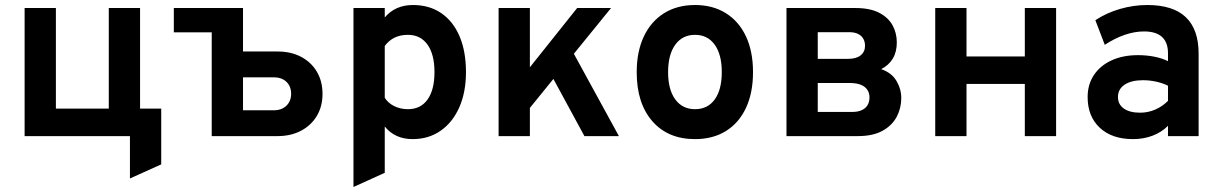

<svg xmlns="http://www.w3.org/2000/svg" viewBox="-20 -543 4868 766"><path d="M78.2 0V-511H203V-109.6H414V-511H538.8V0ZM498.4 169V0H451V-109.6H623.2V112.8Z M673.5 -414V-511H923.5V-414ZM824.7 0V-511H949.5V-337.6H1087.1Q1140.5 -337.6 1181 -316.4Q1221.5 -295.1 1244.1 -257Q1266.7 -218.8 1266.7 -168.4Q1266.7 -118.5 1244 -80.5Q1221.2 -42.6 1180.8 -21.3Q1140.4 0 1087.1 0ZM949.5 -103H1071.9Q1103.8 -103 1122.7 -121.3Q1141.5 -139.7 1141.5 -168.8Q1141.5 -198.5 1122.7 -216.6Q1103.8 -234.6 1071.9 -234.6H949.5Z M1390.2 203V-511H1515V-473.4Q1557.1 -523 1627.4 -523Q1693 -523 1740.4 -490.6Q1787.8 -458.3 1813.4 -398.3Q1839 -338.3 1839 -255.4Q1839 -174.9 1812.4 -114.8Q1785.8 -54.7 1737.9 -21.4Q1690.1 12 1626.2 12Q1590.8 12 1562.9 -0.7Q1535.1 -13.3 1515 -38.4V146.4ZM1607.4 -107.4Q1658.4 -107.4 1685.9 -146.2Q1713.4 -184.9 1713.4 -255.4Q1713.4 -326 1685.5 -365Q1657.6 -404 1607.4 -404Q1577.1 -404 1554.3 -392.9Q1531.6 -381.8 1515 -359.6V-153Q1528.3 -131.7 1553 -119.5Q1577.8 -107.4 1607.4 -107.4Z M2059.4 -70V-231.2L2282.6 -511H2417.8ZM1969.2 0V-511H2094V0ZM2311.6 0 2163.6 -272.8 2245 -373.2 2449.2 0Z M2752.8 12Q2644.8 12 2582.5 -59.5Q2520.2 -130.9 2520.2 -255Q2520.2 -337.2 2548.6 -397.4Q2577 -457.5 2629.2 -490.2Q2681.5 -523 2752.8 -523Q2824 -523 2875.9 -490.4Q2927.9 -457.9 2956.1 -397.9Q2984.2 -337.9 2984.2 -255.4Q2984.2 -172.6 2956.2 -112.7Q2928.3 -52.7 2876.4 -20.4Q2824.4 12 2752.8 12ZM2752.8 -107.4Q2803.5 -107.4 2831.6 -146.4Q2859.6 -185.3 2859.6 -255.4Q2859.6 -325.7 2831.2 -364.9Q2802.9 -404 2752.8 -404Q2702.5 -404 2673.9 -364.5Q2645.4 -325 2645.4 -255Q2645.4 -185.8 2673.9 -146.6Q2702.5 -107.4 2752.8 -107.4Z M3117.7 0V-511H3392.7Q3450.9 -511 3487.4 -492.1Q3523.8 -473.3 3540.9 -442.1Q3557.9 -411 3557.9 -373.6Q3557.9 -335.6 3541.6 -308.8Q3525.2 -282 3495.5 -267.2Q3537.5 -252.6 3556.6 -220.1Q3575.7 -187.6 3575.7 -151.8Q3575.7 -112 3557.6 -77.3Q3539.4 -42.7 3501.2 -21.4Q3463 0 3402.5 0ZM3242.5 -96.4H3379.5Q3402.6 -96.4 3418 -103.5Q3433.4 -110.6 3441.2 -123.6Q3448.9 -136.6 3448.9 -154.6Q3448.9 -172 3440.2 -184.9Q3431.6 -197.8 3414.3 -204.8Q3397 -211.8 3370.7 -211.8H3242.5ZM3242.5 -308.2H3363.1Q3396.1 -308.2 3413.6 -322.2Q3431.1 -336.3 3431.1 -360.2Q3431.1 -376.8 3423.8 -389.1Q3416.6 -401.4 3402.6 -408Q3388.5 -414.6 3368.7 -414.6H3242.5Z M3711.2 0V-511H3836V-317.8H4068.6V-511H4193.4V0H4068.6V-208.2H3836V0Z M4500.2 12Q4416.3 12 4367.8 -33.2Q4319.2 -78.5 4319.2 -155.8Q4319.2 -206.1 4344.4 -243.8Q4369.5 -281.5 4414.8 -302.2Q4460 -323 4520.4 -323Q4554 -323 4585.2 -316.9Q4616.5 -310.7 4639.8 -299V-330.8Q4639.8 -374.1 4615.6 -395.9Q4591.5 -417.6 4544.4 -417.6Q4507 -417.6 4467.4 -404.1Q4427.9 -390.6 4387.6 -364.2L4350 -462.4Q4393.9 -491.5 4447.9 -507.2Q4502 -523 4557.2 -523Q4659.9 -523 4710.9 -474.4Q4762 -425.7 4762 -328.8V0H4639.8V-41Q4614 -15.2 4578.1 -1.6Q4542.3 12 4500.2 12ZM4528.8 -93.4Q4559.8 -93.4 4588.6 -105.7Q4617.3 -117.9 4639.8 -140.6V-201Q4618.5 -211.6 4592.3 -217.3Q4566.1 -223 4540.2 -223Q4493.5 -223 4466.9 -205.2Q4440.2 -187.5 4440.2 -156Q4440.2 -126.7 4463.5 -110.1Q4486.8 -93.4 4528.8 -93.4Z"/></svg>

Font: Overpass
Style: Regular
Weight: 400
Designer: Delve Withrington, Dave Bailey, Thomas Jockin
Foundry: Delve Fonts LLC
Version: Version 4.000